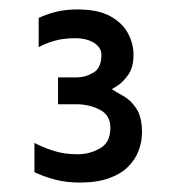

<svg xmlns="http://www.w3.org/2000/svg" viewBox="-20 -846 363 407"><path d="M149 -459Q120 -459 96 -465.5Q72 -472 53 -481V-543Q70 -534 93 -526.5Q116 -519 144 -519Q170 -519 192 -531.5Q214 -544 214 -575Q214 -602 191.5 -613.5Q169 -625 142 -625H103V-682H144Q161 -682 178 -692Q195 -702 195 -730Q195 -745 179.5 -755Q164 -765 139 -765Q115 -765 95.5 -759.5Q76 -754 62 -746V-808Q79 -816 99 -821Q119 -826 144 -826Q188 -826 214 -811.5Q240 -797 251.5 -775Q263 -753 263 -730Q263 -703 251.5 -687Q240 -671 228.5 -664Q217 -657 217 -657Q226 -651 241.5 -642.5Q257 -634 269 -616Q281 -598 281 -565Q281 -546 274 -527Q267 -508 251.5 -492.5Q236 -477 210.5 -468Q185 -459 149 -459Z"/></svg>

Font: Maven Pro
Style: Regular
Weight: 400
Designer: Joe Prince
Foundry: Joe Prince
Version: Version 2.103